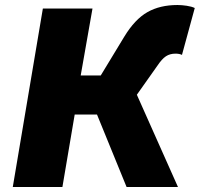

<svg xmlns="http://www.w3.org/2000/svg" viewBox="-20 -746 797 766"><path d="M151 -712H349L302 -445H382L476 -600Q518 -669 568 -697.5Q618 -726 688 -726Q705 -726 725 -723Q745 -720 757 -714L706 -527Q696 -532 680 -532Q658 -532 642 -521.5Q626 -511 608 -484L526 -368L690 0H485L367 -289H278L229 0H31Z"/></svg>

Font: Nebula Sans Black
Style: Regular
Weight: 900
Italic angle: -9°
Designer: Paul D. Hunt for Adobe (as Source Sans)
Foundry: Nebula Entertainment & Broadcasting LLC
Version: Version 1.010